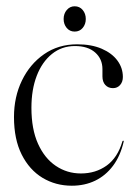

<svg xmlns="http://www.w3.org/2000/svg" viewBox="-20 -582 427 611"><path d="M371 -337Q371 -321.5 362.2 -311.5Q353.5 -301.5 339.5 -301.5Q324.5 -301.5 315.2 -311.5Q306 -321.5 306 -339V-362Q306 -394.5 282.8 -415Q259.5 -435.5 218.5 -435.5Q176.5 -435.5 145.2 -410.2Q114 -385 97 -341Q80 -297 80 -239Q80 -171 101 -124.5Q122 -78 157.8 -54Q193.5 -30 237.5 -30Q284.5 -30 319.5 -55.2Q354.5 -80.5 369.5 -132Q370 -133 370.8 -133.8Q371.5 -134.5 372 -134.5Q373.5 -134 373.8 -133.2Q374 -132.5 373.5 -131Q363 -85.5 339.5 -54.2Q316 -23 282.8 -7Q249.5 9 208.5 9Q157 9 115.2 -16.2Q73.5 -41.5 49 -90.2Q24.5 -139 24.5 -209.5Q24.5 -273.5 49.8 -325.8Q75 -378 120.2 -409.5Q165.5 -441 225.5 -441Q271 -441 303.5 -427Q336 -413 353.5 -389.5Q371 -366 371 -337ZM217.5 -481.5Q202 -481.5 192.2 -493.2Q182.5 -505 182.5 -521.5Q182.5 -538.5 192.5 -550.2Q202.5 -562 217.5 -562Q233.5 -562 243.2 -550.2Q253 -538.5 253 -521.5Q253 -505 243.2 -493.2Q233.5 -481.5 217.5 -481.5Z"/></svg>

Font: Fraunces 120pt Light
Style: Regular
Weight: 300
Version: Version 1.000;[b76b70a41]